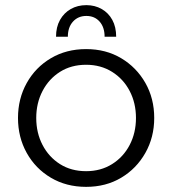

<svg xmlns="http://www.w3.org/2000/svg" viewBox="-20 -714 670 747"><path d="M316 -694Q349 -694 375.5 -679Q402 -664 417 -636.5Q432 -609 432 -571H387Q387 -608 367.5 -630Q348 -652 316 -652Q284 -652 264 -630Q244 -608 244 -571H198Q198 -609 213.5 -636.5Q229 -664 255.5 -679Q282 -694 316 -694ZM315 13Q238 13 178 -22.5Q118 -58 84 -119Q50 -180 50 -255Q50 -330 84 -391Q118 -452 178 -487.5Q238 -523 315 -523Q392 -523 451.5 -487.5Q511 -452 545.5 -391.5Q580 -331 580 -255Q580 -180 545.5 -119Q511 -58 451.5 -22.5Q392 13 315 13ZM315 -48Q372 -48 416 -75.5Q460 -103 484.5 -150Q509 -197 509 -255Q509 -313 484.5 -360Q460 -407 416 -434.5Q372 -462 315 -462Q257 -462 213.5 -434.5Q170 -407 145.5 -360Q121 -313 121 -255Q121 -197 145.5 -150Q170 -103 213.5 -75.5Q257 -48 315 -48Z"/></svg>

Font: MuseoModerno Thin Light
Style: Regular
Weight: 300
Version: Version 1.003